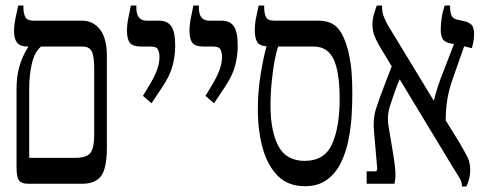

<svg xmlns="http://www.w3.org/2000/svg" viewBox="-20 -667 1764 697"><path d="M81 0Q58 0 49 -12Q40 -24 40 -59V-344Q40 -389 50.5 -426Q61 -463 82 -496V-498Q53 -498 42 -512Q31 -526 31 -554Q31 -575 36 -599.5Q41 -624 46 -647H65V-641Q65 -618 72 -605Q79 -592 101 -592H278Q318 -592 343 -560Q368 -528 368 -464V-133Q368 -56 347 -28Q326 0 279 0ZM86 -94H253Q296 -94 309 -113Q322 -132 322 -177V-415Q322 -463 313 -480.5Q304 -498 280 -498H129Q105 -478 95.5 -435.5Q86 -393 86 -346Z M530 -292 499 -319 526 -364Q543 -393 551 -416Q559 -439 559 -461Q559 -474 554 -486Q549 -498 528 -498H492Q463 -498 452 -511Q441 -524 441 -555Q441 -578 445.5 -599.5Q450 -621 455 -647H475V-639Q475 -592 512 -592H557Q588 -592 602 -571.5Q616 -551 616 -501Q616 -465 606.5 -428.5Q597 -392 568 -349Z M757 -292 726 -319 753 -364Q770 -393 778 -416Q786 -439 786 -461Q786 -474 781 -486Q776 -498 755 -498H719Q690 -498 679 -511Q668 -524 668 -555Q668 -578 672.5 -599.5Q677 -621 682 -647H702V-639Q702 -592 739 -592H784Q815 -592 829 -571.5Q843 -551 843 -501Q843 -465 833.5 -428.5Q824 -392 795 -349Z M1087 9Q1026 9 988.5 -28.5Q951 -66 933.5 -129.5Q916 -193 916 -270Q916 -335 926 -396Q936 -457 947 -497V-499Q920 -501 912.5 -516.5Q905 -532 905 -554Q905 -581 909.5 -602.5Q914 -624 919 -647H939V-641Q939 -618 945.5 -605Q952 -592 975 -592H1135Q1183 -592 1207 -564Q1231 -536 1245 -478Q1254 -438 1256.5 -403Q1259 -368 1259 -327Q1259 -292 1256.5 -248Q1254 -204 1245 -159Q1236 -114 1217.5 -76Q1199 -38 1167 -14.5Q1135 9 1087 9ZM962 -284Q962 -191 990.5 -137Q1019 -83 1086 -83Q1158 -83 1185.5 -144Q1213 -205 1213 -308Q1213 -406 1191 -452Q1169 -498 1119 -498H990Q984 -484 977.5 -450Q971 -416 966.5 -371.5Q962 -327 962 -284Z M1311 0V-45H1342Q1351 -45 1349 -60L1338 -187Q1333 -234 1344.5 -270.5Q1356 -307 1372 -348L1402 -426L1366 -486Q1350 -511 1341 -533Q1332 -555 1332 -578Q1332 -596 1337.5 -615.5Q1343 -635 1348 -647H1367V-640Q1367 -622 1374.5 -603.5Q1382 -585 1392 -569L1555 -301Q1559 -320 1568.5 -349.5Q1578 -379 1589 -406L1628 -507L1617 -509Q1593 -514 1586.5 -526.5Q1580 -539 1580 -559Q1580 -576 1583 -599Q1586 -622 1594 -647H1614V-641Q1614 -623 1619 -611Q1624 -599 1639 -596L1665 -590Q1678 -588 1689.5 -579Q1701 -570 1701 -543Q1701 -530 1699 -518.5Q1697 -507 1693 -492L1665 -499L1624 -382Q1610 -343 1604 -306.5Q1598 -270 1598 -230L1648 -149Q1669 -113 1678 -94.5Q1687 -76 1687 -50Q1687 -19 1673 10H1657Q1657 -5 1650 -17.5Q1643 -30 1627 -55L1431 -379L1422 -358Q1406 -315 1395 -280Q1384 -245 1391 -206L1405 -122Q1410 -95 1414 -59.5Q1418 -24 1412 0Z"/></svg>

Font: Noto Serif Hebrew ExtraCondensed Medium
Style: Regular
Weight: 500
Width: 2
Designer: Monotype Design Team
Foundry: Monotype Imaging Inc.
Version: Version 2.004; ttfautohint (v1.8.4.7-5d5b)